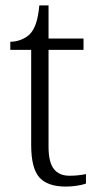

<svg xmlns="http://www.w3.org/2000/svg" viewBox="-20 -678 362 708"><path d="M223 10Q155 10 125 -24Q95 -58 95 -143V-494H18V-524Q37 -524 56 -531Q75 -538 89 -551Q103 -565 112 -590Q121 -615 125 -658H159V-536H288V-494H159V-137Q159 -80 178.5 -55Q198 -30 236 -30Q253 -30 267 -31.5Q281 -33 297 -36V-1Q283 4 262.5 7Q242 10 223 10Z"/></svg>

Font: Noto Serif Malayalam Light
Style: Regular
Weight: 300
Designer: Indian type Foundry, Jelle Bosma, Monotype Design Team
Foundry: Monotype Imaging Inc.
Version: Version 2.104; ttfautohint (v1.8.4.7-5d5b)